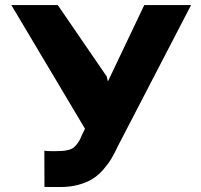

<svg xmlns="http://www.w3.org/2000/svg" viewBox="-20 -731 797 761"><path d="M24.9 -710.9H209L402.8 -428.2L407.7 -408.2L551.8 -710.9H737.3L447.8 -152.8Q434.1 -123.5 421.6 -102.5Q409.2 -81.5 389.4 -58.8Q369.6 -36.1 346.9 -22Q324.2 -7.8 291.5 1.2Q258.8 10.3 218.8 10.3H185.5Q163.6 10.3 156.2 9.8L155.8 -133.8Q163.1 -131.8 191.4 -131.8Q213.4 -131.8 225.3 -132.6Q237.3 -133.3 251 -136.7Q264.6 -140.1 272.9 -147Q281.2 -153.8 289.6 -165.8Q297.9 -177.7 304.7 -195.8L316.9 -220.7Z"/></svg>

Font: Bert Sans Black
Style: Regular
Weight: 900
Designer: Christian Robertson, Adam Twardoch, & Cristiano Sobral
Foundry: Google
Version: Version 12.135;January 10, 2020;FontCreator 12.0.0.2547 64-b